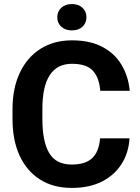

<svg xmlns="http://www.w3.org/2000/svg" viewBox="-20 -921 694 951"><path d="M475.6 -235.8H621.6Q617.2 -164.1 582 -108.6Q546.9 -53.2 484.6 -21.7Q422.4 9.8 335.4 9.8Q244.1 9.8 178.5 -31.7Q112.8 -73.2 77.4 -149.7Q42 -226.1 42 -330.6V-379.9Q42 -484.4 78.4 -561Q114.7 -637.7 180.9 -679.4Q247.1 -721.2 336.4 -721.2Q425.3 -721.2 486.6 -689Q547.9 -656.7 581.8 -600.3Q615.7 -543.9 622.6 -471.2H476.6Q471.7 -535.6 440.4 -570.3Q409.2 -605 336.4 -605Q189.9 -605 189.9 -380.9V-330.6Q189.9 -220.2 223.6 -163.1Q257.3 -106 335.4 -106Q403.8 -106 437.3 -138.4Q470.7 -170.9 475.6 -235.8ZM263.7 -835.4Q263.7 -863.8 283.4 -882.3Q303.2 -900.9 335.9 -900.9Q369.1 -900.9 388.7 -882.3Q408.2 -863.8 408.2 -835.4Q408.2 -807.1 388.7 -788.8Q369.1 -770.5 335.9 -770.5Q303.2 -770.5 283.4 -788.8Q263.7 -807.1 263.7 -835.4Z"/></svg>

Font: Vazirmatn RD UI FD
Style: Bold
Weight: 700
Designer: Saber Rastikerdar
Foundry: Saber Rastikerdar
Version: Version 33.003